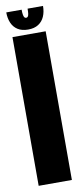

<svg xmlns="http://www.w3.org/2000/svg" viewBox="-83 -732 319 763"><g transform="rotate(-10 76.5 -350.5)"><path d="M8.8 0V-600H142.8V0ZM75.7 -618.8Q50.5 -618.8 34 -629.4Q17.5 -640 9.6 -658.6Q1.6 -677.2 1.6 -701H63.6Q63.6 -687.9 65.1 -680.2Q66.5 -672.6 69.1 -669.4Q71.8 -666.2 75.9 -666.2Q80.2 -666.2 82.9 -669.6Q85.6 -673 86.6 -680.7Q87.6 -688.4 87.6 -701H149.9Q149.9 -677.2 141.8 -658.6Q133.8 -640 117.3 -629.4Q100.9 -618.8 75.7 -618.8Z"/></g></svg>

Font: Anybody UltraCondensed Thin
Style: Regular
Weight: 100
Width: 1
Designer: Tyler Finck
Foundry: Etcetera Type Company
Version: Version 1.110